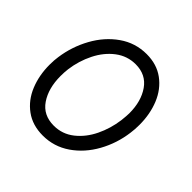

<svg xmlns="http://www.w3.org/2000/svg" viewBox="-171 -812 975 975"><g transform="rotate(45 316.5 -324.0)"><path d="M37 -270Q37 -303 41 -328Q53 -414 94.5 -489.5Q136 -565 201.5 -611Q267 -657 348 -657Q421 -657 472.5 -619Q524 -581 550 -517.5Q576 -454 576 -377Q576 -344 572 -317Q561 -231 519.5 -156Q478 -81 412.5 -36Q347 9 267 9Q193 9 141 -29Q89 -67 63 -130.5Q37 -194 37 -270ZM494 -329Q498 -365 498 -382Q498 -468 458.5 -524.5Q419 -581 345 -581Q285 -581 237 -544.5Q189 -508 159 -448Q129 -388 120 -320Q117 -295 117 -269Q117 -181 156 -123.5Q195 -66 271 -66Q332 -66 379.5 -103.5Q427 -141 456 -201Q485 -261 494 -329Z"/></g></svg>

Font: Bellota Text
Style: Bold Italic
Weight: 700
Italic angle: -7.5°
Designer: Kemie Guaida
Foundry: Kemie Guaida
Version: Version 4.001